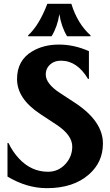

<svg xmlns="http://www.w3.org/2000/svg" viewBox="-20 -982 582 1012"><path d="M229.5 -961.9H356Q388.7 -856.9 457 -795.9V-791H333.5Q302.7 -842.3 293 -907.7Q282.7 -841.3 252 -791H128.4V-795.9Q186 -848.1 229.5 -961.9ZM227.1 9.8Q121.6 9.8 19.5 -51.3V-228.5H24.4Q47.4 -181.6 78.6 -147.9Q144 -76.7 232.9 -76.7Q287.1 -76.7 324.2 -116.7Q360.8 -156.2 360.8 -209.5Q360.8 -270 277.8 -324.7L191.9 -381.3Q69.8 -461.9 69.8 -565.4Q69.8 -664.1 149.9 -711.4Q210 -747.1 290.3 -747.1Q370.6 -747.1 448.7 -712.4V-566.4H443.8Q386.7 -662.1 301.3 -662.1Q272 -662.1 252.4 -648.4Q221.2 -626.5 221.2 -589.4Q221.2 -541 294.9 -492.7L374 -440.9Q522.5 -343.8 522.5 -225.6Q522.5 -127 448.7 -62.5Q366.7 9.8 227.1 9.8Z"/></svg>

Font: Classica
Style: Bold
Weight: 700
Designer: Wojciech Kalinowski "wmk69" (wmk69@o2.pl)
Foundry: Wojciech Kalinowski "wmk69" (wmk69@o2.pl)
Version: Version 2.1.1; 2021-05-14